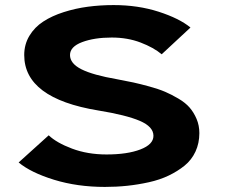

<svg xmlns="http://www.w3.org/2000/svg" viewBox="-20 -726 890 757"><path d="M393.5 11Q285 11 193.2 -17.2Q101.5 -45.5 53.5 -85.5L172 -192.5Q203 -163 264.2 -140Q325.5 -117 400 -117Q482 -117 533.5 -136.8Q585 -156.5 585 -190.5Q585 -226.5 531.2 -249.5Q477.5 -272.5 367 -290.5Q75.5 -338.5 75.5 -509Q75.5 -551 96 -585Q116.5 -619 150.8 -641.2Q185 -663.5 231.2 -678.2Q277.5 -693 326.5 -699.5Q375.5 -706 428 -706Q524 -706 605.5 -679.8Q687 -653.5 731 -617.5L617.5 -512Q586 -538.5 534.5 -558.2Q483 -578 420.5 -578Q352 -578 304 -560Q256 -542 256 -509Q256 -475.5 301.2 -452.8Q346.5 -430 442 -413.5Q479.5 -406.5 506 -400.8Q532.5 -395 569 -385Q605.5 -375 630.8 -364.2Q656 -353.5 683.5 -337.2Q711 -321 727.5 -302Q744 -283 755 -257.2Q766 -231.5 766 -201Q766 -161.5 750.8 -128.5Q735.5 -95.5 707.8 -73Q680 -50.5 645 -33.8Q610 -17 567 -7.5Q524 2 481.5 6.5Q439 11 393.5 11Z"/></svg>

Font: League Mono Wide
Style: Bold
Weight: 700
Width: 8
Designer: Tyler Finck
Foundry: The League of Moveable Type / Tyler Finck
Version: Version 2.210